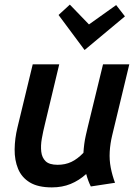

<svg xmlns="http://www.w3.org/2000/svg" viewBox="-20 -801 607 833"><path d="M205 12Q145 12 109.5 -9.5Q74 -31 58.5 -68.5Q43 -106 43.5 -153Q44 -200 56 -249L122 -522H237L175 -263Q167 -231 161.5 -200Q156 -169 159 -143Q162 -117 178 -101.5Q194 -86 230 -86Q263 -86 289.5 -98.5Q316 -111 342 -138Q343 -156 345.5 -175.5Q348 -195 352.5 -214.5Q357 -234 361 -251L427 -522H541L467 -215Q458 -178 456 -142.5Q454 -107 460.5 -73.5Q467 -40 479 -8L374 8Q368 -4 363 -17.5Q358 -31 354 -46Q323 -18 286.5 -3Q250 12 205 12ZM347 -584 234 -736 283 -781 366 -695 484 -779 522 -730Z"/></svg>

Font: Ubuntu Sans SemiBold
Style: Italic
Weight: 600
Italic angle: -13.5°
Designer: Dalton Maag Ltd
Foundry: Dalton Maag Ltd
Version: Version 1.006